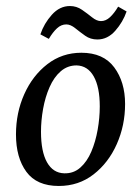

<svg xmlns="http://www.w3.org/2000/svg" viewBox="-20 -604 466 637"><path d="M175 13Q102 13 67.5 -34Q33 -81 33 -158Q33 -230 60.5 -291.5Q88 -353 137 -391Q186 -429 250 -429Q323 -429 359 -380.5Q395 -332 395 -259Q395 -188 367.5 -126Q340 -64 290.5 -25.5Q241 13 175 13ZM193 -29Q224 -28 246.5 -48Q269 -68 283 -101Q297 -134 304 -173.5Q311 -213 311 -251Q311 -315 291 -350.5Q271 -386 234 -387Q204 -387 181.5 -367.5Q159 -348 144.5 -315Q130 -282 123 -243Q116 -204 116 -167Q116 -101 136 -65.5Q156 -30 193 -29ZM303 -473Q280 -473 262.5 -485.5Q245 -498 229.5 -510.5Q214 -523 200 -523Q183 -523 169 -510Q155 -497 142 -475L114 -490Q126 -526 152 -555Q178 -584 212 -584Q234 -584 252 -571.5Q270 -559 285.5 -546.5Q301 -534 315 -534Q331 -534 345 -547Q359 -560 372 -582L400 -566Q388 -531 362.5 -502Q337 -473 303 -473Z"/></svg>

Font: Rasa
Style: Italic
Weight: 400
Italic angle: -7.10001°
Designer: Anna Giedrys (Yrsa+Rasa design), David Brezina (Yrsa art-direction, Rasa art-direction, design)
Foundry: Rosetta Type Foundry
Version: Version 2.004